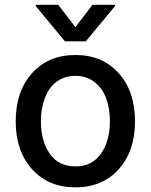

<svg xmlns="http://www.w3.org/2000/svg" viewBox="-20 -787 642 818"><path d="M228 -766.6 301.3 -671.4 374 -766.6H470.2V-761.2L345.2 -610.8H256.8L132.3 -761.2V-766.6ZM46.9 -270Q46.9 -397.5 116.5 -475.1Q186 -552.7 301.3 -552.7Q416.5 -552.7 485.8 -475.1Q555.2 -397.5 555.2 -270Q555.2 -143.6 485.8 -66.2Q416.5 11.2 301.3 11.2Q186 11.2 116.5 -66.2Q46.9 -143.6 46.9 -270ZM301.3 -78.1Q372.6 -78.1 410.4 -132.6Q448.2 -187 448.2 -270.5Q448.2 -324.2 432.6 -367.2Q417 -410.2 383.1 -437Q349.1 -463.9 301.3 -463.9Q264.6 -463.9 236.1 -448.5Q207.5 -433.1 189.9 -406.2Q172.4 -379.4 163.3 -345Q154.3 -310.5 154.3 -270.5Q154.3 -186.5 191.9 -132.3Q229.5 -78.1 301.3 -78.1Z"/></svg>

Font: Interop Med
Style: Regular
Weight: 500
Designer: Rasmus Andersson, Google, Jang Haemin
Foundry: jhaemin
Version: Version 1.007